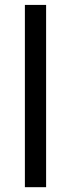

<svg xmlns="http://www.w3.org/2000/svg" viewBox="-20 -777 295 797"><path d="M83.3 -756.6H171.4V0H83.3Z"/></svg>

Font: Min Sans VF VF
Style: Regular
Weight: 400
Designer: Jinseong-Kim, NotoSansCJK, Nunito
Foundry: Jinseong-Kim
Version: Version 1.420;Glyphs 3.1.2 (3151)